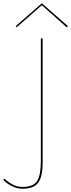

<svg xmlns="http://www.w3.org/2000/svg" viewBox="-154 -935 436 1175"><path d="M-127 158 -134 165Q-126 175 -108.5 188Q-91 201 -66.5 210.5Q-42 220 -16 220Q19 220 43 210.5Q67 201 81 181Q95 161 101 131Q107 101 107 60V-700H96V50Q96 137 73 173Q50 209 -17 209Q-51 209 -80 192.5Q-109 176 -127 158ZM102 -903 254 -768 262 -775 102 -915 -58 -775 -52 -768Z"/></svg>

Font: Jost Thin
Style: Regular
Weight: 250
Version: Version 3.710